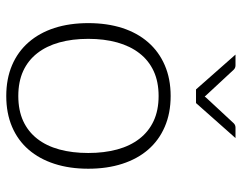

<svg xmlns="http://www.w3.org/2000/svg" viewBox="-98 -650 754 598"><g transform="rotate(90 279.0 -351.0)"><path d="M52 0ZM279 -505.5Q332.5 -505.5 374.8 -487.2Q417 -469 446 -435.5Q475 -402 490.2 -354.8Q505.5 -307.5 505.5 -249Q505.5 -190.5 490.2 -143.5Q475 -96.5 446 -63Q417 -29.5 374.8 -11.5Q332.5 6.5 279 6.5Q225.5 6.5 183.2 -11.5Q141 -29.5 111.8 -63Q82.5 -96.5 67.2 -143.5Q52 -190.5 52 -249Q52 -307.5 67.2 -354.8Q82.5 -402 111.8 -435.5Q141 -469 183.2 -487.2Q225.5 -505.5 279 -505.5ZM279 -31Q323.5 -31 356.8 -46.2Q390 -61.5 412.2 -90Q434.5 -118.5 445.5 -158.8Q456.5 -199 456.5 -249Q456.5 -298.5 445.5 -339Q434.5 -379.5 412.2 -408.2Q390 -437 356.8 -452.5Q323.5 -468 279 -468Q234.5 -468 201.2 -452.5Q168 -437 145.8 -408.2Q123.5 -379.5 112.2 -339Q101 -298.5 101 -249Q101 -199 112.2 -158.8Q123.5 -118.5 145.8 -90Q168 -61.5 201.2 -46.2Q234.5 -31 279 -31ZM301 -584.5H258.5L150 -707.5H183.5Q191.5 -707.5 197 -702L275 -618Q276 -616.5 277.8 -615Q279.5 -613.5 280.5 -611.5L286 -618L364 -702Q369.5 -707.5 377.5 -707.5H410Z"/></g></svg>

Font: Lato Light
Style: Regular
Weight: 300
Designer: Lukasz Dziedzic
Foundry: tyPoland Lukasz Dziedzic
Version: Version 2.007; 2014-02-27